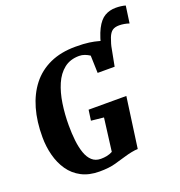

<svg xmlns="http://www.w3.org/2000/svg" viewBox="-156 -1022 1091 1162"><g transform="rotate(-20 390.0 -441.0)"><path d="M578.5 -604 547 -671Q566 -758.5 590.2 -806Q614.5 -853.5 646 -871.8Q677.5 -890 717 -890Q734 -890 750.2 -888Q766.5 -886 779.5 -882L764 -772Q750 -777 733.2 -780Q716.5 -783 700.5 -783Q673 -783 656.8 -771.8Q640.5 -760.5 629 -731.2Q617.5 -702 604.5 -646.5ZM287.5 8Q220.5 8 172 -17.5Q123.5 -43 93 -87.2Q62.5 -131.5 47.8 -188Q33 -244.5 33 -305.5Q32.5 -405.5 56 -487.5Q79.5 -569.5 126 -628.8Q172.5 -688 243 -720Q313.5 -752 407.5 -752Q461.5 -752 495.5 -747Q529.5 -742 551.8 -735.5Q574 -729 592.5 -724.5Q600 -723 606.8 -721.5Q613.5 -720 620.5 -718.5L589.5 -557H480L476.5 -669.5Q461.5 -679.5 444.5 -685.8Q427.5 -692 409.5 -692Q351.5 -692 312.2 -661Q273 -630 250 -576.8Q227 -523.5 217 -456.5Q207 -389.5 207 -318.5Q207 -266 212.2 -219.8Q217.5 -173.5 230 -137.8Q242.5 -102 264.8 -81.8Q287 -61.5 321.5 -61.5Q341.5 -61.5 360.2 -65.2Q379 -69 397 -78.5L424 -290.5L343 -299L352.5 -366.5H595.5L550.5 -41Q533.5 -41 509.8 -36.2Q486 -31.5 466.5 -25.5Q428.5 -14.5 388.5 -3.2Q348.5 8 287.5 8Z"/></g></svg>

Font: Merriweather 24pt SemiCondensed Black
Style: Italic
Weight: 900
Width: 4
Italic angle: -7.8°
Designer: Eben Sorkin
Foundry: Eben Sorkin
Version: Version 2.101